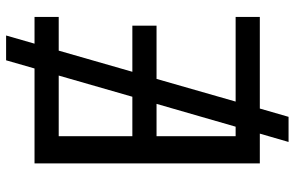

<svg xmlns="http://www.w3.org/2000/svg" viewBox="-186 -673 952 620"><g transform="rotate(-90 290.0 -363.0)"><path d="M141.6 92.8 168.5 0H72.3V-727.5H378.9L405.3 -819.3H485.4L459 -727.5H545.4V-649.4H436.5L368.2 -411.6H517.1V-333.5H345.2L272 -78.1H545.4V0H249.5L222.7 92.8ZM287.6 -411.6 356 -649.4H160.2V-411.6ZM190.9 -78.1 264.6 -333.5H160.2V-78.1Z"/></g></svg>

Font: Inter Display
Style: Regular
Weight: 400
Designer: Rasmus Andersson
Foundry: rsms
Version: Version 4.001;git-9221beed3